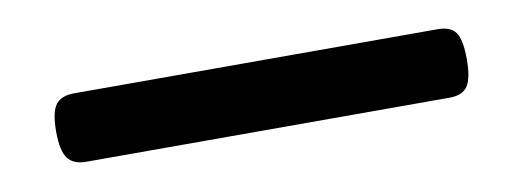

<svg xmlns="http://www.w3.org/2000/svg" viewBox="-26 -14 602 221"><g transform="rotate(-10 275.0 96.0)"><path d="M63 136Q48 136 41.5 127Q35 118 35 96Q35 73 41.5 64.5Q48 56 63 56H488Q503 56 509 64.5Q515 73 515 96Q515 118 509 127Q503 136 488 136Z"/></g></svg>

Font: Playwrite GB J
Style: Regular
Weight: 400
Designer: Veronika Burian, José Scaglione
Foundry: TypeTogether
Version: Version 1.002